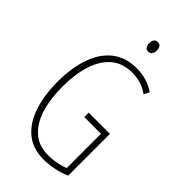

<svg xmlns="http://www.w3.org/2000/svg" viewBox="-277 -991 1080 1080"><g transform="rotate(45 262.5 -451.0)"><path d="M300 -356H469V-24Q431 -7 388 1.5Q345 10 307 10Q219 10 163 -37.5Q107 -85 80 -167.5Q53 -250 53 -355Q53 -464 81.5 -547.5Q110 -631 168.5 -677.5Q227 -724 315 -724Q353 -724 389.5 -714Q426 -704 462 -680L445 -648Q411 -671 379 -680Q347 -689 316 -689Q239 -689 189.5 -647Q140 -605 116 -529.5Q92 -454 92 -355Q92 -259 114.5 -185Q137 -111 185 -68Q233 -25 309 -25Q342 -25 374.5 -31.5Q407 -38 433 -48V-321H300ZM294 -912Q311 -912 317.5 -900.5Q324 -889 324 -874Q324 -856 316 -845.5Q308 -835 294 -835Q279 -835 271.5 -846Q264 -857 264 -873Q264 -889 271 -900.5Q278 -912 294 -912Z"/></g></svg>

Font: Noto Sans Arabic UI XCn XLt
Style: Regular
Weight: 200
Width: 2
Designer: Monotype Design Team, Nadine Chahine and Nizar Qandah
Foundry: Monotype Imaging Inc.
Version: Version 2.010; ttfautohint (v1.8.4.7-5d5b)